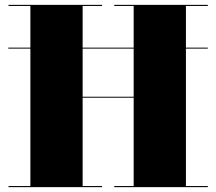

<svg xmlns="http://www.w3.org/2000/svg" viewBox="-20 -770 890 790"><path d="M15 -4.5V0H400V-4.5H320V-368H530V-4.5H450V0H835V-4.5H745V-570H835V-574H745V-745.5H835V-750H450V-745.5H530V-574H320V-745.5H400V-750H15V-745.5H105V-574H14V-570H105V-4.5ZM320 -372V-570H530V-372Z"/></svg>

Font: Bodoni* 36pt Fatface
Style: Regular
Weight: 900
Version: Version 2.3